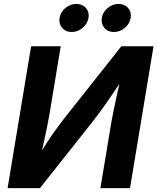

<svg xmlns="http://www.w3.org/2000/svg" viewBox="-20 -965 808 985"><path d="M647 0H495.1L550.8 -335Q554.7 -358.9 562.5 -397.2Q570.3 -435.5 581.1 -483.9Q591.8 -532.2 603.5 -585.9L624 -582.5Q585.4 -524.4 556.4 -481.2Q527.3 -438 502 -403.1Q476.6 -368.2 449.7 -334L185.1 0H19L139.6 -727.5H291.5L233.4 -376.5Q228.5 -347.7 220 -305.9Q211.4 -264.2 201.4 -219.2Q191.4 -174.3 182.1 -135.3L167 -143.6Q193.4 -190.9 218.5 -230Q243.7 -269 267.1 -301Q290.5 -333 311 -359.4L602.5 -727.5H767.6ZM564.5 -800.8Q533.2 -800.8 515.4 -822Q497.6 -843.3 502.4 -873Q507.3 -903.3 532.5 -924.1Q557.6 -944.8 588.4 -944.8Q619.1 -944.8 637.2 -924.1Q655.3 -903.3 650.4 -873Q645.5 -843.3 620.4 -822Q595.2 -800.8 564.5 -800.8ZM347.7 -800.8Q316.9 -800.8 298.8 -822Q280.8 -843.3 285.6 -873Q290.5 -903.3 315.7 -924.1Q340.8 -944.8 371.6 -944.8Q402.8 -944.8 420.9 -924.1Q439 -903.3 434.1 -873Q428.7 -843.3 403.6 -822Q378.4 -800.8 347.7 -800.8Z"/></svg>

Font: Inter 17pt
Style: Bold Italic
Weight: 700
Italic angle: -9.3988°
Version: Version 4.001;git-66647c0bb